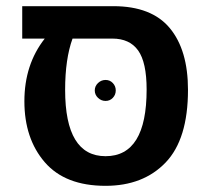

<svg xmlns="http://www.w3.org/2000/svg" viewBox="-20 -586 676 622"><path d="M347 -566Q471 -566 530 -495Q589 -424 589 -295Q589 -135 516.5 -59.5Q444 16 322 16Q191 16 125 -60.5Q59 -137 59 -258Q59 -377 125 -461H52V-566ZM322 -80Q455 -80 455 -296Q455 -384 427.5 -422.5Q400 -461 344 -461H215Q191 -395 191 -295Q191 -80 322 -80ZM297.5 -317Q308 -327 322 -327Q336 -327 345.5 -317Q355 -307 355 -293Q355 -279 345.5 -269Q336 -259 322 -259Q308 -259 297.5 -269Q287 -279 287 -293Q287 -307 297.5 -317Z"/></svg>

Font: FiraGO Medium
Style: Regular
Weight: 500
Designer: bBox Type
Foundry: bBox Type GmbH
Version: Version 1.001;PS 001.001;hotconv 1.0.88;makeotf.lib2.5.64775